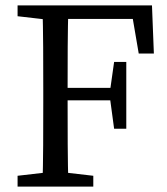

<svg xmlns="http://www.w3.org/2000/svg" viewBox="-20 -690 619 710"><path d="M45 0H325V-40L195 -55H175L45 -40V0ZM137 0H233C230 -103 230 -207 230 -322V-360C230 -465 230 -569 233 -670H137C140 -567 140 -463 140 -360V-310C140 -205 140 -101 137 0ZM185 -319H419V-365H185V-319ZM402 -214H447V-461H402L387 -355V-325L402 -214ZM45 -630 175 -615H185V-670H45V-630ZM493 -492H549L542 -670H185V-620H501L466 -650L493 -492Z"/></svg>

Font: Source Serif Variable
Style: Regular
Weight: 389
Designer: Frank Grießhammer
Foundry: Adobe Systems Incorporated
Version: Version 3.001;hotconv 1.0.111;makeotfexe 2.5.65597